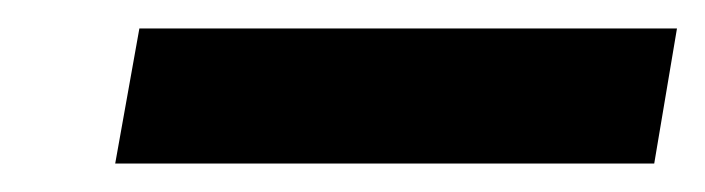

<svg xmlns="http://www.w3.org/2000/svg" viewBox="-20 -719 496 135"><path d="M61 -604 78 -699H456L440 -604Z"/></svg>

Font: DM Sans 11pt
Style: Bold Italic
Weight: 700
Italic angle: -10°
Version: Version 4.004;gftools[0.9.30]